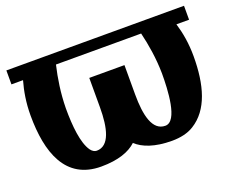

<svg xmlns="http://www.w3.org/2000/svg" viewBox="-93 -679 1015 841"><g transform="rotate(-20 415.0 -259.0)"><path d="M2 -463H56C43 -417 34 -366 34 -306C34 -134 83 10 249 10C329 10 382 -10 414 -40C445 -11 498 10 579 10C619 10 654 2 681 -15C764 -66 794 -173 794 -306C794 -366 785 -416 771 -463H830V-528H2ZM190 -283C191 -354 201 -418 215 -478H612C626 -420 637 -354 638 -283C638 -206 632 -62 574 -62C514 -62 496 -138 496 -236V-373H332V-236C332 -140 314 -62 254 -62C244 -62 234 -68 226 -79C198 -119 190 -199 190 -283Z"/></g></svg>

Font: Aerodynamic
Style: Bd
Weight: 500
Designer: Google
Version: Version 2.000980; 2014